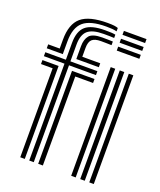

<svg xmlns="http://www.w3.org/2000/svg" viewBox="-148 -903 832 996"><g transform="rotate(20 268.0 -405.0)"><path d="M134.1 0V-534.8H20.3V-556.5H133.9V-649.1Q133.9 -714 165.9 -741.9Q197.9 -769.8 272.7 -769.8Q296.6 -769.8 308 -769.1Q319.5 -768.5 330.6 -766.3V-748.1Q318 -748.8 305.9 -749Q293.8 -749.3 272.7 -749.3Q211.2 -749.3 185 -726.3Q158.8 -703.4 158.8 -649.1V-556.5H307.7V-534.8H159V0ZM84.5 0V-491.3H20.3V-513.1H109.5V0ZM183.5 0V-513.1H307.7V-491.3H209.3V0ZM20.3 -578.3V-600H83.9V-649.1Q83.9 -735.3 127.6 -772.7Q171.3 -810 272.7 -810Q295.6 -810 309.1 -808.3Q322.6 -806.5 330.6 -803.2V-784.7Q317.8 -787.8 305.4 -788.8Q293 -789.9 272.7 -789.9Q184.5 -789.9 146.7 -757.3Q108.9 -724.7 108.9 -649.1V-578.3ZM183.5 -578.3V-649.1Q183.5 -687.3 201.2 -708.4Q218.8 -729.5 272.7 -729.5Q290.4 -729.5 301.5 -729.2Q312.7 -728.9 330.6 -728.4V-708.4Q312.6 -708.8 301.5 -709.1Q290.4 -709.4 272.7 -709.4Q237.9 -709.4 223.3 -695.8Q208.7 -682.2 208.7 -649.1V-600H307.7V-578.3ZM365.6 -778.3V-800H490.4V-778.3ZM365.6 -691.3V-713.1H490.4V-691.3ZM365.6 -734.8V-756.5H490.4V-734.8ZM465.4 0V-600H490.4V0ZM365.6 0V-600H390.5V0ZM415.5 0V-600H440.5V0Z"/></g></svg>

Font: Big Shoulders Inline Display SC Thin
Style: Regular
Weight: 100
Designer: Patric King
Foundry: XO Type Co
Version: Version 2.002